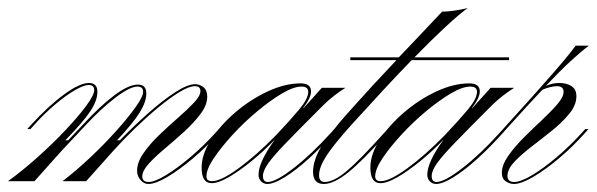

<svg xmlns="http://www.w3.org/2000/svg" viewBox="-68 -452 1489 479"><path d="M85 -75 18 0H-48Q-12 -26 26 -60Q64 -94 96 -128Q128 -162 147.5 -188.5Q167 -215 167 -227Q167 -240 153 -240Q141 -240 118 -226.5Q95 -213 68.5 -190.5Q42 -168 17 -140L8 -130H0L9 -140Q53 -188 92 -216.5Q131 -245 154 -245Q175 -245 175 -223Q175 -201 157 -174Q139 -147 95 -102H102L138 -140Q181 -187 217 -214Q253 -241 276 -241Q297 -241 297 -219Q297 -198 281 -172Q265 -146 224 -102H231Q264 -136 300.5 -168.5Q337 -201 368.5 -221.5Q400 -242 419 -242Q430 -242 439.5 -234.5Q449 -227 449 -211Q449 -190 432.5 -168Q416 -146 392 -124Q368 -102 344 -82Q320 -62 303.5 -44Q287 -26 287 -12Q287 2 303 2Q318 2 346 -15Q374 -32 407 -60Q440 -88 469 -120L478 -130H486L479 -122Q448 -86 413.5 -57Q379 -28 349.5 -10.5Q320 7 302 7Q291 7 282.5 -3Q274 -13 274 -26Q274 -47 290 -70Q306 -93 329.5 -115.5Q353 -138 376.5 -158.5Q400 -179 416 -196Q432 -213 432 -225Q432 -237 418 -237Q404 -237 380 -222.5Q356 -208 327 -184Q298 -160 268.5 -131.5Q239 -103 214 -75L147 0H88Q122 -26 157.5 -59.5Q193 -93 222.5 -126Q252 -159 270.5 -185Q289 -211 289 -223Q289 -236 275 -236Q256 -236 219.5 -208Q183 -180 146 -140Z M460 5Q435 5 435 -34Q435 -67 458.5 -103.5Q482 -140 519.5 -172Q557 -204 600 -224Q643 -244 682 -244Q708 -244 708 -224Q708 -208 688 -182H689L735 -233H794Q781 -225 766 -213.5Q751 -202 738 -189Q681 -132 648 -98Q615 -64 601.5 -45Q588 -26 588 -13Q588 2 600 2Q620 2 664.5 -32.5Q709 -67 757 -120L766 -130H774L767 -122Q735 -86 702.5 -56.5Q670 -27 642.5 -10Q615 7 599 7Q590 7 583.5 0.5Q577 -6 577 -16Q577 -48 618 -104Q590 -75 560 -50.5Q530 -26 503.5 -10.5Q477 5 460 5ZM461 0Q483 0 527 -32Q571 -64 620 -114Q656 -152 678.5 -179Q701 -206 701 -223Q701 -236 684 -236Q665 -236 636 -219Q607 -202 574 -174.5Q541 -147 512.5 -116Q484 -85 465.5 -57.5Q447 -30 447 -12Q447 0 461 0Z M810 -142Q765 -92 746.5 -63.5Q728 -35 728 -15Q728 2 742 2Q764 2 796 -24.5Q828 -51 890 -120L899 -130H907L900 -122Q838 -52 801.5 -22.5Q765 7 740 7Q713 7 713 -23Q713 -70 766 -130Q780 -148 793.5 -163Q807 -178 823 -196Q839 -214 862.5 -239.5Q886 -265 921 -302H806V-309H927Q949 -332 975.5 -360Q1002 -388 1035 -423Q1048 -423 1065.5 -425.5Q1083 -428 1099 -432Q1078 -417 1043.5 -385Q1009 -353 966 -309H1202V-302H959Q925 -267 887 -226Q849 -185 810 -142Z M881 5Q856 5 856 -34Q856 -67 879.5 -103.5Q903 -140 940.5 -172Q978 -204 1021 -224Q1064 -244 1103 -244Q1129 -244 1129 -224Q1129 -208 1109 -182H1110L1156 -233H1215Q1202 -225 1187 -213.5Q1172 -202 1159 -189Q1102 -132 1069 -98Q1036 -64 1022.5 -45Q1009 -26 1009 -13Q1009 2 1021 2Q1041 2 1085.5 -32.5Q1130 -67 1178 -120L1187 -130H1195L1188 -122Q1156 -86 1123.5 -56.5Q1091 -27 1063.5 -10Q1036 7 1020 7Q1011 7 1004.5 0.5Q998 -6 998 -16Q998 -48 1039 -104Q1011 -75 981 -50.5Q951 -26 924.5 -10.5Q898 5 881 5ZM882 0Q904 0 948 -32Q992 -64 1041 -114Q1077 -152 1099.5 -179Q1122 -206 1122 -223Q1122 -236 1105 -236Q1086 -236 1057 -219Q1028 -202 995 -174.5Q962 -147 933.5 -116Q905 -85 886.5 -57.5Q868 -30 868 -12Q868 0 882 0Z M1215 2Q1231 2 1259.5 -15Q1288 -32 1321 -60Q1354 -88 1383 -120L1392 -130H1400L1393 -122Q1361 -86 1326.5 -57Q1292 -28 1262 -10.5Q1232 7 1214 7Q1204 7 1194 0.5Q1184 -6 1184 -21Q1184 -40 1199.5 -62.5Q1215 -85 1238 -108Q1261 -131 1284 -152.5Q1307 -174 1322.5 -192Q1338 -210 1338 -223Q1338 -237 1321 -237Q1314 -237 1304 -234.5Q1294 -232 1285 -228Q1251 -192 1205 -141L1195 -130H1187L1196 -140Q1267 -218 1310.5 -268Q1354 -318 1368 -338H1401Q1381 -323 1355 -299Q1329 -275 1294 -238Q1311 -245 1327 -245Q1346 -245 1358 -237Q1370 -229 1370 -212Q1370 -190 1352.5 -168.5Q1335 -147 1309.5 -126.5Q1284 -106 1258.5 -86.5Q1233 -67 1215.5 -48.5Q1198 -30 1198 -13Q1198 2 1215 2Z"/></svg>

Font: Ballet 72pt
Style: Regular
Weight: 400
Designer: Maximiliano R. Sproviero
Foundry: Omnibus-Type
Version: Version 1.100; ttfautohint (v1.8.3)